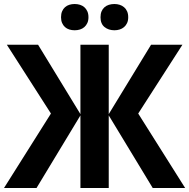

<svg xmlns="http://www.w3.org/2000/svg" viewBox="-20 -937 943 957"><path d="M233.9 -371.1 14.2 -713.9H169.9L380.9 -368.2V-713.9H522V-368.2L732.9 -713.9H889.2L668.9 -371.1L902.8 0H741.2L522 -361.8V0H380.9V-361.8L162.1 0H0ZM284.2 -851.1Q284.2 -868.2 289.6 -880.6Q294.9 -893.1 304 -901.1Q313 -909.2 325.4 -913.1Q337.9 -917 352.1 -917Q366.2 -917 378.7 -913.1Q391.1 -909.2 400.4 -901.1Q409.7 -893.1 415.3 -880.6Q420.9 -868.2 420.9 -851.1Q420.9 -834.5 415.3 -822.3Q409.7 -810.1 400.4 -802Q391.1 -793.9 378.7 -790Q366.2 -786.1 352.1 -786.1Q337.9 -786.1 325.4 -790Q313 -793.9 304 -802Q294.9 -810.1 289.6 -822.3Q284.2 -834.5 284.2 -851.1ZM481 -851.1Q481 -868.2 486.3 -880.6Q491.7 -893.1 501 -901.1Q510.3 -909.2 522.9 -913.1Q535.6 -917 550.3 -917Q564 -917 576.4 -913.1Q588.9 -909.2 598.4 -901.1Q607.9 -893.1 613.5 -880.6Q619.1 -868.2 619.1 -851.1Q619.1 -834.5 613.5 -822.3Q607.9 -810.1 598.4 -802Q588.9 -793.9 576.4 -790Q564 -786.1 550.3 -786.1Q521 -786.1 501 -802.2Q481 -818.4 481 -851.1Z"/></svg>

Font: Droid Sans
Style: Bold
Weight: 700
Foundry: Ascender Corporation
Version: Version 1.00 build 112